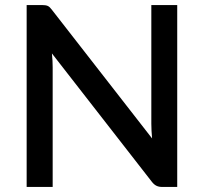

<svg xmlns="http://www.w3.org/2000/svg" viewBox="-20 -740 808 760"><path d="M681.5 -720V0H622Q608.5 0 599 -4.8Q589.5 -9.5 581 -20.5L185.5 -528.5Q187 -514 187.8 -499.8Q188.5 -485.5 188.5 -473.5V0H85.5V-720H146.5Q154 -720 159.2 -719.2Q164.5 -718.5 169 -716.5Q173.5 -714.5 177.5 -710.5Q181.5 -706.5 186 -700.5L582 -192Q580.5 -207.5 579.8 -222.5Q579 -237.5 579 -250.5V-720Z"/></svg>

Font: TypoPRO Lato
Style: Regular
Weight: 600
Designer: Lukasz Dziedzic with Adam Twardoch and Botio Nikoltchev
Foundry: tyPoland Lukasz Dziedzic
Version: Version 2.010; 2014-09-01; http://www.latofonts.com/